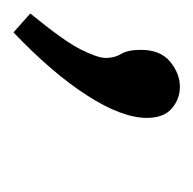

<svg xmlns="http://www.w3.org/2000/svg" viewBox="-56 -118 287 285"><g transform="rotate(90 87.5 24.5)"><path d="M19 -41Q19 -70 36.5 -84.5Q54 -99 74 -99Q92 -99 106 -87Q120 -75 120 -50Q120 -13 86.5 39Q53 91 -7 148L-35 123Q6 73 18.5 48Q31 23 31 11Q31 -2 25 -12Q19 -22 19 -41Z"/></g></svg>

Font: Bitter
Style: Italic
Weight: 400
Italic angle: -9°
Designer: Sol Matas, and Bitter project Authors
Foundry: Sol Matas
Version: Version 2.001